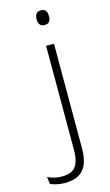

<svg xmlns="http://www.w3.org/2000/svg" viewBox="-196 -705 533 928"><g transform="rotate(-15 70.5 -241.0)"><path d="M91 -22.5V-486.5H130.5V-22.5ZM111 -585.5Q95.5 -585.5 87.8 -594.5Q80 -603.5 80 -620.5V-624.5Q80 -641 87.8 -650Q95.5 -659 111 -659Q126.5 -659 134 -650Q141.5 -641 141.5 -624.5V-620.5Q141.5 -603 134 -594.2Q126.5 -585.5 111 -585.5ZM7.5 177.5Q-13 177.5 -32 173.2Q-51 169 -64 163L-68.5 127Q-52 135.5 -34.2 139.5Q-16.5 143.5 2.5 143.5Q52 143.5 71.5 116.2Q91 89 91 36V-150.5H130.5V38Q130.5 82.5 118.5 113.8Q106.5 145 79.5 161.2Q52.5 177.5 7.5 177.5Z"/></g></svg>

Font: Anek Gujarati ExtraLight
Style: Regular
Weight: 250
Version: Version 1.003